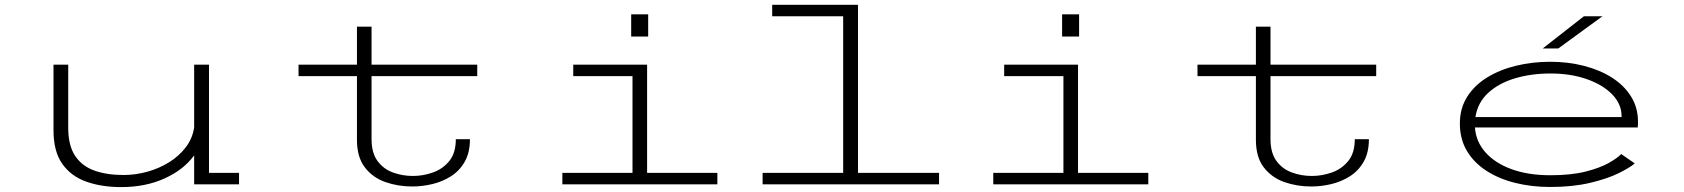

<svg xmlns="http://www.w3.org/2000/svg" viewBox="-20 -770 7036 802"><path d="M486.5 11.5Q405 11.5 341 -11Q277 -33.5 240.2 -85.5Q203.5 -137.5 203.5 -225V-500H265V-235.5Q265 -162 293.8 -119Q322.5 -76 374.2 -57.5Q426 -39 496 -39Q545.5 -39 594.8 -52.5Q644 -66 686 -92Q728 -118 756 -154.8Q784 -191.5 791 -237.5V-500H853V-48H978.5V0H791V-121Q747.5 -61 667.8 -24.8Q588 11.5 486.5 11.5Z M1471 -186V-452H1227V-500H1471V-658.5H1532V-500H1973.5V-452H1532V-189Q1532 -131.5 1556.8 -97.8Q1581.5 -64 1621.2 -49.5Q1661 -35 1705 -35Q1747 -35 1788.2 -49.5Q1829.5 -64 1856.8 -97.5Q1884 -131 1884 -188.5H1943Q1943 -133 1921.5 -95Q1900 -57 1864.5 -34.2Q1829 -11.5 1786.5 -1.2Q1744 9 1702 9Q1642.5 9 1589.8 -9.5Q1537 -28 1504 -70.8Q1471 -113.5 1471 -186Z M2616.5 -710H2687.5V-617.5H2616.5ZM2329 0V-48H2622V-452H2374.5V-500H2683V-48H2976.5V0Z M3165.5 0V-48H3502V-702H3205.5V-750H3564V-48H3902.5V0Z M4416.5 -710H4487.5V-617.5H4416.5ZM4129 0V-48H4422V-452H4174.5V-500H4483V-48H4776.5V0Z M5226 -186V-452H4982V-500H5226V-658.5H5287V-500H5728.5V-452H5287V-189Q5287 -131.5 5311.8 -97.8Q5336.5 -64 5376.2 -49.5Q5416 -35 5460 -35Q5502 -35 5543.2 -49.5Q5584.5 -64 5611.8 -97.5Q5639 -131 5639 -188.5H5698Q5698 -133 5676.5 -95Q5655 -57 5619.5 -34.2Q5584 -11.5 5541.5 -1.2Q5499 9 5457 9Q5397.5 9 5344.8 -9.5Q5292 -28 5259 -70.8Q5226 -113.5 5226 -186Z M6454.5 11Q6377.5 11 6309.2 -6Q6241 -23 6189 -56.5Q6137 -90 6107.5 -139.5Q6078 -189 6078 -254Q6078 -317.5 6108.5 -365.8Q6139 -414 6192 -446.5Q6245 -479 6313 -495.5Q6381 -512 6455.5 -512Q6530 -512 6596.2 -495Q6662.5 -478 6713.2 -445.8Q6764 -413.5 6793 -367Q6822 -320.5 6822 -262Q6822 -256 6821.8 -249Q6821.5 -242 6821 -237.5H6141Q6145 -178.5 6185 -133.5Q6225 -88.5 6294.2 -63.2Q6363.5 -38 6456 -38Q6542.5 -38 6602.8 -53.2Q6663 -68.5 6699.8 -89.2Q6736.5 -110 6752 -126.5L6808.5 -87.5Q6788 -69.5 6740.5 -46.2Q6693 -23 6621 -6Q6549 11 6454.5 11ZM6456.5 -463Q6376 -463 6308.2 -442.8Q6240.5 -422.5 6196.5 -382.2Q6152.5 -342 6143 -281H6753.5V-285Q6753.5 -335 6714.8 -375.2Q6676 -415.5 6608.8 -439.2Q6541.5 -463 6456.5 -463ZM6489 -567.5H6424L6596 -702H6673.5Z"/></svg>

Font: Trispace Expanded ExtraLight
Style: Regular
Weight: 200
Width: 7
Designer: Tyler Finck
Foundry: Etcetera Type Company
Version: Version 1.210; ttfautohint (v1.8.3)